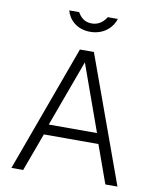

<svg xmlns="http://www.w3.org/2000/svg" viewBox="-101 -1031 909 1109"><g transform="rotate(10 354.0 -477.0)"><path d="M499 -954H440C426 -931 400 -902 354 -902C304 -902 283 -936 272 -954H214C227 -903 274 -853 354 -853C438 -853 486 -908 499 -954ZM43 0H112L194 -223H514L594 0H665L396 -742H314ZM212 -284 355 -674 495 -284Z"/></g></svg>

Font: 18Franklin Light
Style: Regular
Weight: 300
Designer: Pablo Impallari, Rodrigo Fuenzalida (Modified by Dan O. Williams)
Version: Version 0.025;PS 000.025;hotconv 1.0.88;makeotf.lib2.5.64775